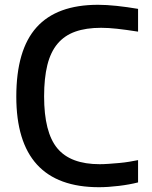

<svg xmlns="http://www.w3.org/2000/svg" viewBox="-20 -771 634 801"><path d="M393 10Q48 10 48 -368Q48 -563 132.5 -657Q217 -751 389 -751Q424 -751 466.5 -746.5Q509 -742 556 -734V-639Q505 -647 468.5 -651Q432 -655 402 -655Q339 -655 294 -639Q249 -623 220 -588.5Q191 -554 177.5 -499.5Q164 -445 164 -369Q164 -219 219 -152.5Q274 -86 396 -86Q412 -86 433.5 -87.5Q455 -89 477.5 -91Q500 -93 520.5 -96.5Q541 -100 556 -103V-10Q521 -1 476 4.5Q431 10 393 10Z"/></svg>

Font: EncodeSans
Style: Medium
Weight: 500
Designer: Pablo Impallari, Andres Torresi
Foundry: Pablo Impallari, Andres Torresi
Version: Version 1.000; ttfautohint (v1.4.1)